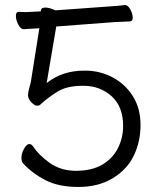

<svg xmlns="http://www.w3.org/2000/svg" viewBox="-20 -722 640 761"><path d="M136 -610 83 -607Q80 -606 76 -606H75Q62 -606 52.5 -624.5Q43 -643 43 -659Q43 -675 54 -675H55L83 -674L142 -677V-679Q142 -692 159.5 -692Q177 -692 199 -681L407 -696Q456 -699 474 -702H476Q487 -702 496.5 -684.5Q506 -667 506 -652Q506 -637 494 -637Q481 -636 459 -635.5Q437 -635 415 -633L203 -617L165 -393Q227 -442 313 -442H322Q378 -441 427 -415Q476 -389 506.5 -341Q537 -293 537 -226.5Q537 -160 510 -104.5Q483 -49 426 -15Q369 19 291 19Q213 19 161 -7.5Q109 -34 72 -74Q65 -81 65 -97.5Q65 -114 75.5 -132.5Q86 -151 95.5 -151Q105 -151 109 -144Q135 -106 177.5 -76Q220 -46 278 -45H280Q344 -45 385.5 -69.5Q427 -94 447.5 -135Q468 -176 468 -223Q468 -299 423 -340Q378 -381 313 -382H309Q246 -382 209 -359.5Q172 -337 138 -306Q135 -303 126 -303Q117 -303 104 -317Q91 -331 91 -344.5Q91 -358 102 -396Z"/></svg>

Font: QiushuiShotai
Style: Regular
Weight: 600
Designer: Fontworks Inc.
Foundry: Fontworks Inc.
Version: Version 1.250